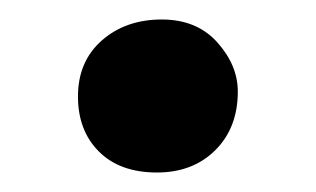

<svg xmlns="http://www.w3.org/2000/svg" viewBox="-20 -358 324 197"><path d="M141 -181Q103 -181 81.5 -202.5Q60 -224 60 -259Q60 -295 84.5 -316.5Q109 -338 146 -338Q182 -338 203 -314.5Q224 -291 224 -264Q224 -227 201 -204Q178 -181 141 -181Z"/></svg>

Font: Vollkorn
Style: Bold
Weight: 700
Designer: Friedrich Althausen
Foundry: Friedrich Althausen
Version: Version 5.000